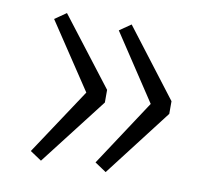

<svg xmlns="http://www.w3.org/2000/svg" viewBox="-62 -633 715 643"><g transform="rotate(10 295.0 -311.0)"><path d="M116 -562 77 -535 226 -311 77 -86 116 -60 293 -289V-332ZM336 -562 297 -535 445 -311 297 -86 336 -60 512 -289V-332Z"/></g></svg>

Font: Glow Sans SC Normal
Style: Regular
Weight: 400
Designer: Ryoko NISHIZUKA (kana, bopomofo & ideographs); Paul D. Hunt (Latin, Greek & Cyrillic); Sandoll Communications, Soo-young
Version: Version 0.93